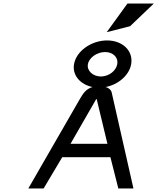

<svg xmlns="http://www.w3.org/2000/svg" viewBox="-20 -1072 900 1092"><path d="M527 -508H530L591 -254H381ZM615 -547C611 -562 598 -572 581 -577C653 -591 715 -644 726 -707C739 -782 678 -842 589 -842C500 -842 414 -782 401 -707C390 -644 437 -591 506 -577C465 -565 450 -534 436 -512L141 0H228L334 -178H608L653 0H739ZM578 -776C623 -776 654 -745 647 -707C640 -669 599 -637 554 -637C509 -637 473 -669 480 -707C487 -745 532 -776 578 -776ZM720 -923 855 -1052H705L587 -889Z"/></svg>

Font: Charger Monospace
Style: Regular
Weight: 400
Designer: Jasper
Foundry: Cannot Into Space Fonts
Version: Version 0.980